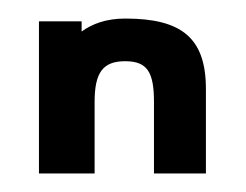

<svg xmlns="http://www.w3.org/2000/svg" viewBox="-20 -187 265 207"><path d="M82 0V-77C82 -109 91 -121 115 -121C139 -121 146 -109 146 -77V0H202V-91C202 -146 176 -167 115 -167C94 -167 79 -161 68 -153V-164H22V0Z"/></svg>

Font: Hussar Tani
Style: Dwa
Weight: 700
Foundry: Cannot Into Space Fonts
Version: Version 0.92